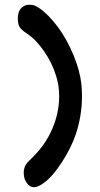

<svg xmlns="http://www.w3.org/2000/svg" viewBox="-20 -837 419 808"><path d="M80 -116Q82 -133 88.5 -143.5Q95 -154 120 -178Q172 -229 200.5 -296Q229 -363 229 -431Q229 -478 216 -518Q199 -573 165 -622Q131 -671 93 -696Q70 -711 62.5 -723.5Q55 -736 55 -758Q55 -799 82 -812Q89 -817 105 -817Q120 -817 129 -812Q164 -795 203 -749Q244 -702 275.5 -636Q307 -570 318 -512Q325 -476 325 -432Q325 -350 299 -272Q280 -216 241.5 -156Q203 -96 168 -70Q141 -49 123 -49Q108 -49 96 -63Q80 -82 80 -108Z"/></svg>

Font: Chanighter Handwriting Cyr
Style: Regular
Weight: 400
Designer: Sin Chanighter
Version: Version 001.001